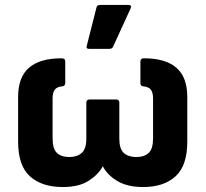

<svg xmlns="http://www.w3.org/2000/svg" viewBox="-20 -742 829 774"><path d="M233 12Q149 12 101 -31Q53 -74 53 -171V-351Q53 -431 97 -469Q141 -507 228 -507Q243 -507 243 -494V-408Q243 -395 231 -394Q209 -392 200.5 -380Q192 -368 192 -346V-184Q192 -142 209.5 -125.5Q227 -109 260 -109Q291 -109 309.5 -125.5Q328 -142 328 -183V-328Q328 -341 341 -341H448Q461 -341 461 -328V-183Q461 -142 479 -125.5Q497 -109 529 -109Q562 -109 579.5 -125.5Q597 -142 597 -184V-346Q597 -368 588.5 -380Q580 -392 557 -394Q546 -395 546 -408V-494Q546 -507 560 -507Q647 -507 691 -469Q735 -431 735 -351V-171Q735 -74 687.5 -31Q640 12 557 12Q494 12 453.5 -12Q413 -36 395 -71H394Q376 -38 337 -13Q298 12 233 12ZM339 -545Q326 -545 330 -558L369 -712Q371 -722 383 -722H498Q513 -722 506 -707L436 -554Q432 -545 421 -545Z"/></svg>

Font: Sofia Sans ExtraBold
Style: Regular
Weight: 800
Designer: Botio Nikoltchev, Ani Petrova
Foundry: lettersoup
Version: Version 4.101; ttfautohint (v1.8.4.7-5d5b)